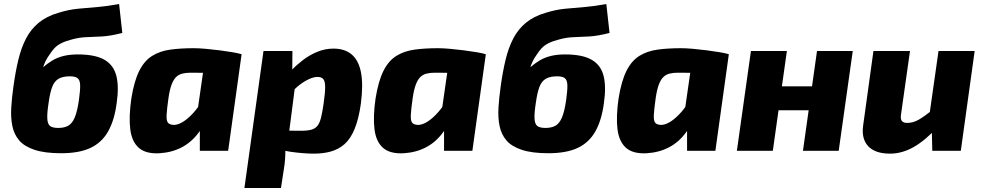

<svg xmlns="http://www.w3.org/2000/svg" viewBox="-20 -751 4898 956"><path d="M284 12Q203 12 152 -5Q101 -22 75.5 -52Q50 -82 41.5 -123.5Q33 -165 36 -215Q39 -265 47 -321Q57 -394 71.5 -454Q86 -514 110 -560Q134 -606 173 -638Q212 -670 270 -687Q321 -703 368 -707.5Q415 -712 464.5 -716Q514 -720 573 -731L589 -587Q531 -572 489 -569.5Q447 -567 411 -566Q375 -565 336 -554Q305 -546 284.5 -535.5Q264 -525 251 -511Q238 -497 228 -481Q216 -465 207.5 -448Q199 -431 192 -408V-414Q216 -435 241 -450Q266 -465 297 -472.5Q328 -480 367 -480Q453 -480 499 -454Q545 -428 559 -374.5Q573 -321 561 -238Q550 -153 518.5 -97Q487 -41 430.5 -14.5Q374 12 284 12ZM270 -114Q301 -114 320.5 -125.5Q340 -137 352.5 -167Q365 -197 373 -253Q380 -303 379 -328Q378 -353 366 -362Q354 -371 328 -371Q293 -371 272 -359Q251 -347 240 -318.5Q229 -290 222 -239Q214 -188 215.5 -160.5Q217 -133 229.5 -123.5Q242 -114 270 -114Z M944 -511Q970 -511 1004 -508Q1038 -505 1073 -500.5Q1108 -496 1137.5 -491Q1167 -486 1183 -481L1049 -387Q1017 -388 989.5 -388.5Q962 -389 929 -389Q906 -389 888 -384.5Q870 -380 857 -367.5Q844 -355 834.5 -330Q825 -305 819 -264Q811 -208 809.5 -178.5Q808 -149 817 -139Q826 -129 849 -129Q872 -131 897.5 -148.5Q923 -166 948 -195Q973 -224 992 -259L1022 -206Q1005 -140 970 -92Q935 -44 886 -18Q837 8 775 12Q706 16 671 -15Q636 -46 628.5 -108.5Q621 -171 634 -261Q648 -348 673.5 -398.5Q699 -449 738 -473Q777 -497 828.5 -504Q880 -511 944 -511ZM1006 -495 1183 -481 1116 0H975V-110L953 -125Z M1640 -509Q1697 -509 1731.5 -479.5Q1766 -450 1777.5 -390Q1789 -330 1777 -236Q1766 -158 1745.5 -108.5Q1725 -59 1695 -33Q1665 -7 1627 3.5Q1589 14 1543 14Q1518 14 1486.5 11.5Q1455 9 1422 4Q1389 -1 1359.5 -9.5Q1330 -18 1311 -30L1332 -101Q1371 -101 1404.5 -100.5Q1438 -100 1481 -100Q1512 -100 1531 -105.5Q1550 -111 1561 -125Q1572 -139 1578.5 -165.5Q1585 -192 1591 -233Q1599 -288 1599 -317Q1599 -346 1590 -357Q1581 -368 1561 -368Q1543 -368 1519.5 -357.5Q1496 -347 1472.5 -329Q1449 -311 1430 -288L1397 -359Q1409 -377 1432.5 -402Q1456 -427 1488.5 -452Q1521 -477 1560 -493Q1599 -509 1640 -509ZM1436 -497 1435 -375 1454 -360 1411 -27 1401 -10Q1401 15 1399.5 40Q1398 65 1393 94L1379 185H1197L1292 -497Z M2160 -511Q2186 -511 2220 -508Q2254 -505 2289 -500.5Q2324 -496 2353.5 -491Q2383 -486 2399 -481L2265 -387Q2233 -388 2205.5 -388.5Q2178 -389 2145 -389Q2122 -389 2104 -384.5Q2086 -380 2073 -367.5Q2060 -355 2050.5 -330Q2041 -305 2035 -264Q2027 -208 2025.5 -178.5Q2024 -149 2033 -139Q2042 -129 2065 -129Q2088 -131 2113.5 -148.5Q2139 -166 2164 -195Q2189 -224 2208 -259L2238 -206Q2221 -140 2186 -92Q2151 -44 2102 -18Q2053 8 1991 12Q1922 16 1887 -15Q1852 -46 1844.5 -108.5Q1837 -171 1850 -261Q1864 -348 1889.5 -398.5Q1915 -449 1954 -473Q1993 -497 2044.5 -504Q2096 -511 2160 -511ZM2222 -495 2399 -481 2332 0H2191V-110L2169 -125Z M2710 12Q2629 12 2578 -5Q2527 -22 2501.5 -52Q2476 -82 2467.5 -123.5Q2459 -165 2462 -215Q2465 -265 2473 -321Q2483 -394 2497.5 -454Q2512 -514 2536 -560Q2560 -606 2599 -638Q2638 -670 2696 -687Q2747 -703 2794 -707.5Q2841 -712 2890.5 -716Q2940 -720 2999 -731L3015 -587Q2957 -572 2915 -569.5Q2873 -567 2837 -566Q2801 -565 2762 -554Q2731 -546 2710.5 -535.5Q2690 -525 2677 -511Q2664 -497 2654 -481Q2642 -465 2633.5 -448Q2625 -431 2618 -408V-414Q2642 -435 2667 -450Q2692 -465 2723 -472.5Q2754 -480 2793 -480Q2879 -480 2925 -454Q2971 -428 2985 -374.5Q2999 -321 2987 -238Q2976 -153 2944.5 -97Q2913 -41 2856.5 -14.5Q2800 12 2710 12ZM2696 -114Q2727 -114 2746.5 -125.5Q2766 -137 2778.5 -167Q2791 -197 2799 -253Q2806 -303 2805 -328Q2804 -353 2792 -362Q2780 -371 2754 -371Q2719 -371 2698 -359Q2677 -347 2666 -318.5Q2655 -290 2648 -239Q2640 -188 2641.5 -160.5Q2643 -133 2655.5 -123.5Q2668 -114 2696 -114Z M3370 -511Q3396 -511 3430 -508Q3464 -505 3499 -500.5Q3534 -496 3563.5 -491Q3593 -486 3609 -481L3475 -387Q3443 -388 3415.5 -388.5Q3388 -389 3355 -389Q3332 -389 3314 -384.5Q3296 -380 3283 -367.5Q3270 -355 3260.5 -330Q3251 -305 3245 -264Q3237 -208 3235.5 -178.5Q3234 -149 3243 -139Q3252 -129 3275 -129Q3298 -131 3323.5 -148.5Q3349 -166 3374 -195Q3399 -224 3418 -259L3448 -206Q3431 -140 3396 -92Q3361 -44 3312 -18Q3263 8 3201 12Q3132 16 3097 -15Q3062 -46 3054.5 -108.5Q3047 -171 3060 -261Q3074 -348 3099.5 -398.5Q3125 -449 3164 -473Q3203 -497 3254.5 -504Q3306 -511 3370 -511ZM3432 -495 3609 -481 3542 0H3401V-110L3379 -125Z M3898 -497 3828 0H3649L3719 -497ZM4032 -321 4016 -202H3850L3866 -321ZM4226 -497 4156 0H3978L4048 -497Z M4511 -497 4466 -179Q4463 -156 4471.5 -147.5Q4480 -139 4497 -139Q4526 -139 4553.5 -154.5Q4581 -170 4625 -205L4654 -124Q4589 -53 4530.5 -19.5Q4472 14 4412 14Q4337 14 4302.5 -23.5Q4268 -61 4278 -128L4329 -497ZM4833 -497 4764 0H4622L4619 -134L4603 -146L4653 -497Z"/></svg>

Font: Exo 2 ExtraBold
Style: Italic
Weight: 800
Italic angle: -8°
Designer: Natanael Gama
Foundry: Natanael Gama
Version: Version 2.010